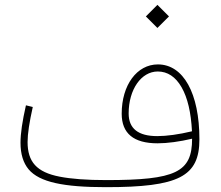

<svg xmlns="http://www.w3.org/2000/svg" viewBox="-20 -775 915 795"><path d="M631.8 -659.2 679.7 -707 631.8 -754.9 584 -707ZM775.4 -200.7C775.4 -62 708.5 -29.3 420.4 -29.3C338.9 -29.3 274.4 -34.2 227.1 -43.5C131.3 -62 94.2 -105.5 94.2 -187C94.2 -220.7 101.6 -269 115.7 -332L87.4 -338.9C72.3 -272.9 64.9 -221.7 64.9 -184.1C64.9 -137.2 76.2 -100.6 98.6 -73.7C143.6 -20.5 243.7 0 418.9 0C720.2 0 805.7 -43.9 805.7 -198.2C805.7 -388.7 739.3 -508.3 633.8 -508.3C546.9 -508.3 483.9 -422.9 483.9 -304.2C483.9 -222.7 533.2 -181.6 632.3 -181.6C672.9 -181.6 724.1 -188.5 775.4 -200.7ZM774.9 -231.4C720.7 -218.3 669.9 -211.4 631.3 -211.4C552.2 -211.4 512.7 -242.7 512.7 -305.2C512.7 -404.8 564.9 -479 633.3 -479C673.8 -479 707 -457 731.9 -413.6C756.8 -370.1 771 -309.1 774.9 -231.4Z"/></svg>

Font: Estedad Thin
Style: Regular
Weight: 100
Designer: Amin Abedi
Version: Version 7.3